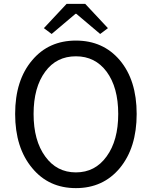

<svg xmlns="http://www.w3.org/2000/svg" viewBox="-20 -956 782 989"><path d="M146 -90Q58 -195 58 -369Q58 -543 146 -646Q231 -747 371 -747Q511 -747 597 -646Q684 -543 684 -369Q684 -195 597 -90Q511 13 371 13Q231 13 146 -90ZM529 -150Q589 -232 589 -369Q589 -506 529 -587Q470 -666 371 -666Q271 -666 213 -587Q153 -506 153 -369Q153 -232 213 -150Q272 -68 371 -68Q470 -68 529 -150ZM323 -936H419L536 -811L496 -781L373 -885H369L246 -781L206 -811Z"/></svg>

Font: KaiGen Gothic CN Regular
Style: Regular
Weight: 400
Designer: Ryoko NISHIZUKA  (kana & ideographs); Paul D. Hunt (Latin, Greek & Cyrillic); Wenlong ZHANG  (bopomofo); Sandoll Communi
Foundry: Adobe Systems Incorporated
Version: Version 1.002.20150501